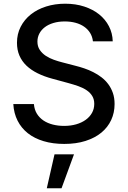

<svg xmlns="http://www.w3.org/2000/svg" viewBox="-20 -757 683 1026"><path d="M161.2 -201Q163.7 -171.2 177.2 -149.3Q190.7 -127.5 212.5 -112.9Q234.4 -98.4 262.6 -91.3Q290.8 -84.2 322.4 -84.2Q357.6 -84.2 387.1 -92.7Q416.5 -101.2 438 -116.7Q459.5 -132.1 471.6 -153.8Q483.7 -175.4 483.7 -202.1Q483.7 -226.2 473 -243.8Q462.4 -261.4 443.9 -274.1Q425.4 -286.9 400.2 -296Q375 -305 345.9 -312.9L259.9 -336.3Q216.3 -348 181.1 -365.4Q146 -382.8 121.4 -406.2Q96.9 -429.7 83.8 -460Q70.7 -490.4 70.7 -528.4Q70.7 -575.3 90.4 -613.8Q110.1 -652.3 144.7 -679.9Q179.3 -707.4 226.6 -722.3Q273.8 -737.2 328.5 -737.2Q383.9 -737.2 430 -722.1Q476.2 -707 509.6 -680.4Q543 -653.8 562.1 -616.8Q581.3 -579.9 582.4 -536.2H476.6Q473.7 -561.4 461.5 -581.1Q449.2 -600.9 429.5 -614.5Q409.8 -628.2 383.5 -635.3Q357.2 -642.4 326 -642.4Q292.6 -642.4 265.4 -634.2Q238.3 -626.1 219.5 -611.7Q200.6 -597.3 190.3 -577.6Q180 -557.9 180 -534.8Q180 -508.9 192.6 -490.2Q205.3 -471.6 224.6 -458.8Q244 -446 267.4 -437.7Q290.8 -429.3 312.1 -424L383.2 -405.5Q406.2 -399.9 430.8 -391.5Q455.3 -383.2 478.5 -371.4Q501.8 -359.7 522.4 -343.9Q543 -328.1 558.6 -307.2Q574.2 -286.2 583.3 -259.9Q592.3 -233.7 592.3 -201Q592.3 -154.8 574.2 -115.8Q556.1 -76.7 521.7 -48.3Q487.2 -19.9 437.1 -3.9Q387.1 12.1 323.2 12.1Q262.1 12.1 212.9 -2.7Q163.7 -17.4 128.7 -45.1Q93.8 -72.8 73.9 -112.2Q54 -151.6 51.1 -201ZM230.1 248.9 271.3 67.8H375.4L308.9 248.9Z"/></svg>

Font: Cannonade Med
Style: Regular
Weight: 500
Designer: Rasmus Andersson
Foundry: rsms
Version: Version 3.012;git-f93a4a705